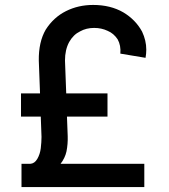

<svg xmlns="http://www.w3.org/2000/svg" viewBox="-20 -757 684 777"><path d="M67 -94H102Q120 -95 131 -114Q142 -133 145 -157Q148 -183 148 -203L145 -285H65V-379H142L137 -512Q136 -587 165 -637Q197 -687 247 -712Q297 -737 357 -737Q427 -737 479 -707Q529 -677 555 -629Q572 -593 572 -556Q572 -540 569 -523L467 -540Q470 -573 456 -598Q440 -622 416 -632Q391 -644 361 -644Q329 -644 304 -630Q277 -617 260 -587Q243 -556 243 -512L248 -379H415V-285H251L254 -206Q255 -174 249 -144Q243 -117 225 -94H564V0H67Z"/></svg>

Font: Sinter Medium
Style: Regular
Weight: 500
Foundry: Adobe & rsms
Version: Version 1.000